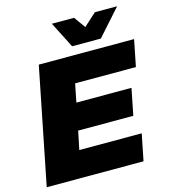

<svg xmlns="http://www.w3.org/2000/svg" viewBox="-130 -1014 986 1117"><g transform="rotate(-15 363.0 -455.5)"><path d="M694 -541 726 -701H152L12 0H595L627 -160H251L274 -271H606L638 -431H306L328 -541ZM546 -911 470 -842 421 -911H287L367 -754H540L680 -911Z"/></g></svg>

Font: Argentum Sans ExtraBold
Style: Italic
Weight: 800
Italic angle: -11.3°
Designer: Julieta Ulanovsky
Foundry: Julieta Ulanovsky
Version: Version 5.001;February 15, 2019;FontCreator 11.5.0.2425 64-b